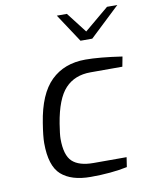

<svg xmlns="http://www.w3.org/2000/svg" viewBox="-86 -830 707 900"><g transform="rotate(-10 267.5 -380.0)"><path d="M85 -188Q85 -220 95 -282Q116 -417 179 -478.5Q242 -540 343 -540Q409 -540 517 -524L508 -477H356Q281 -477 236 -429Q191 -381 172 -265Q164 -215 164 -194Q164 -116 196 -86Q228 -56 297 -56H454L447 -10Q371 6 273 6Q181 6 133 -36.5Q85 -79 85 -188ZM247 -766H295L370 -669L486 -766H535L392 -631H336Z"/></g></svg>

Font: Exo
Style: Italic
Weight: 400
Italic angle: -9°
Designer: Natanael Gama
Foundry: Natanael Gama
Version: Version 1.500; ttfautohint (v1.6)